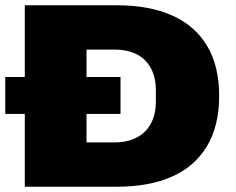

<svg xmlns="http://www.w3.org/2000/svg" viewBox="-20 -708 896 728"><path d="M0 -276V-416H437V-276ZM74 0V-688H423Q546 -688 632.5 -649.5Q719 -611 765 -534.5Q811 -458 811 -344Q811 -231 765 -154Q719 -77 632.5 -38.5Q546 0 423 0ZM308 -168H414Q452 -168 481.5 -179Q511 -190 531 -210.5Q551 -231 561 -259.5Q571 -288 571 -324V-366Q571 -401 561 -429.5Q551 -458 531 -478.5Q511 -499 481.5 -509.5Q452 -520 414 -520H308Z"/></svg>

Font: Archivo SemiExpanded Black
Style: Regular
Weight: 900
Width: 6
Designer: Hector Gatti
Foundry: Omnibus-Type
Version: Version 2.001